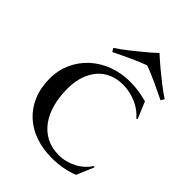

<svg xmlns="http://www.w3.org/2000/svg" viewBox="-216 -840 952 952"><g transform="rotate(45 260.0 -364.0)"><path d="M504.9 -108.9 466.8 -18.1Q452.6 -11.7 434.8 -6.6Q417 -1.5 397.9 2Q378.9 5.4 359.1 7.1Q339.4 8.8 321.8 8.8Q260.3 8.8 207.8 -9.3Q155.3 -27.3 117.2 -62.3Q79.1 -97.2 57.6 -147.9Q36.1 -198.7 36.1 -264.2Q36.1 -321.8 58.6 -371.1Q81.1 -420.4 120.6 -456.8Q160.2 -493.2 214.1 -513.7Q268.1 -534.2 331.1 -534.2Q345.2 -534.2 361.1 -533Q377 -531.7 392.6 -529.3Q408.2 -526.9 422.9 -523.7Q437.5 -520.5 450.2 -517.1L486.8 -429.2L481 -425.8Q467.8 -441.9 449.5 -455.6Q431.2 -469.2 409.4 -478.8Q387.7 -488.3 363.8 -493.7Q339.8 -499 314.9 -499Q274.4 -499 241 -484.9Q207.5 -470.7 183.8 -443.6Q160.2 -416.5 147 -377.4Q133.8 -338.4 133.8 -289.1Q133.8 -233.4 146.5 -185.3Q159.2 -137.2 184.6 -101.8Q210 -66.4 248 -46.1Q286.1 -25.9 336.9 -25.9Q361.3 -25.9 385 -32Q408.7 -38.1 429.9 -49.3Q451.2 -60.5 468.8 -76.4Q486.3 -92.3 499 -111.8ZM332 -737.3Q360.4 -711.4 390.6 -686Q417 -664.1 448.7 -639.2Q480.5 -614.3 512.2 -593.3L501 -575.2Q480 -585.4 457 -596.4Q434.1 -607.4 411.9 -617.7Q389.6 -627.9 369.1 -636.5Q348.6 -645 332 -650.9Q315.4 -645 295.2 -636.5Q274.9 -627.9 252.7 -617.9Q230.5 -607.9 207.5 -596.9Q184.6 -585.9 163.1 -575.2L151.9 -593.3Q183.6 -614.3 215.3 -639.2Q247.1 -664.1 273.4 -686Q303.7 -711.4 332 -737.3Z"/></g></svg>

Font: Marcellus SC
Style: Regular
Weight: 400
Designer: Astigmatic (AOETI)
Foundry: Astigmatic (AOETI)
Version: Version 1.001